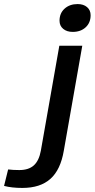

<svg xmlns="http://www.w3.org/2000/svg" viewBox="-157 -725 466 945"><path d="M136 -623Q136 -660 161 -682.5Q186 -705 225 -705Q254 -705 271.5 -690Q289 -675 289 -650Q289 -613 264.5 -590.5Q240 -568 201 -568Q172 -568 154 -583Q136 -598 136 -623ZM-137 190 -117 109Q-92 112 -62 112Q-16 112 9.5 89Q35 66 44 17L135 -500H248L157 17Q141 111 91 155.5Q41 200 -47 200Q-99 200 -137 190Z"/></svg>

Font: Sarabun SemiBold
Style: Italic
Weight: 600
Italic angle: -10°
Designer: Suppakit Chalermlarp | Katatrad Co.,Ltd.
Foundry: Cadson Demak Co.,Ltd.
Version: Version 1.000; ttfautohint (v1.6)